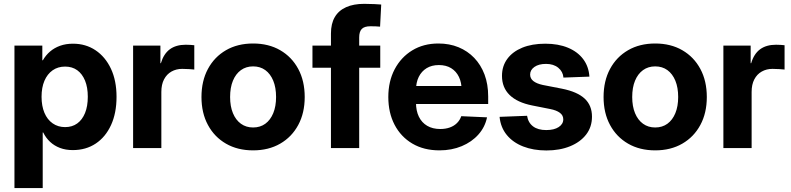

<svg xmlns="http://www.w3.org/2000/svg" viewBox="-20 -755 4035 979"><path d="M53.7 204.1V-522.5H195.8V-447.8H198.7Q213.4 -473.6 235.4 -492.4Q257.3 -511.2 286.6 -521.7Q315.9 -532.2 352.1 -532.2Q417 -532.2 467 -498.8Q517.1 -465.3 545.7 -404.5Q574.2 -343.8 574.2 -261.2Q574.2 -178.2 546.1 -117.2Q518.1 -56.2 468 -22.9Q418 10.3 351.1 10.3Q314.9 10.3 285.9 -0.7Q256.8 -11.7 235.4 -31.7Q213.9 -51.8 200.2 -79.6H197.8V204.1ZM312 -106.9Q348.1 -106.9 373.8 -125.5Q399.4 -144 413.6 -178.7Q427.7 -213.4 427.7 -261.7Q427.7 -309.6 413.6 -344Q399.4 -378.4 373.8 -397Q348.1 -415.5 312 -415.5Q275.4 -415.5 248.3 -396.5Q221.2 -377.4 206.5 -343Q191.9 -308.6 191.9 -261.7Q191.9 -214.8 206.5 -179.9Q221.2 -145 248.5 -126Q275.9 -106.9 312 -106.9Z M658.7 0V-522.5H797.9V-432.6H800.3Q814.5 -480.5 845.9 -503.7Q877.4 -526.9 927.2 -526.9Q939.9 -526.9 950.9 -526.1Q961.9 -525.4 970.7 -524.4V-400.4Q962.4 -401.4 944.6 -402.6Q926.8 -403.8 908.7 -403.8Q878.4 -403.8 854.2 -390.1Q830.1 -376.5 816.4 -350.3Q802.7 -324.2 802.7 -286.1V0Z M1270.5 11.7Q1191.4 11.7 1132.3 -22.5Q1073.2 -56.6 1040.3 -117.7Q1007.3 -178.7 1007.3 -260.3Q1007.3 -342.3 1040.3 -403.6Q1073.2 -464.8 1132.3 -499Q1191.4 -533.2 1270.5 -533.2Q1349.6 -533.2 1408.7 -499Q1467.8 -464.8 1500.7 -403.6Q1533.7 -342.3 1533.7 -260.3Q1533.7 -178.7 1500.7 -117.7Q1467.8 -56.6 1408.7 -22.5Q1349.6 11.7 1270.5 11.7ZM1270.5 -105Q1306.6 -105 1332.8 -124Q1358.9 -143.1 1373.3 -178Q1387.7 -212.9 1387.7 -260.3Q1387.7 -308.6 1373.3 -343.5Q1358.9 -378.4 1332.8 -397.5Q1306.6 -416.5 1270.5 -416.5Q1234.9 -416.5 1208.5 -397.5Q1182.1 -378.4 1167.7 -343.5Q1153.3 -308.6 1153.3 -260.3Q1153.3 -212.9 1167.7 -178Q1182.1 -143.1 1208.5 -124Q1234.9 -105 1270.5 -105Z M1918.9 -522.5V-409.7H1573.2V-522.5ZM1667.5 0V-584Q1667.5 -634.3 1687 -667.7Q1706.5 -701.2 1744.6 -718.3Q1782.7 -735.4 1836.9 -735.4Q1864.7 -735.4 1889.2 -734.1Q1913.6 -732.9 1923.8 -731.9L1918 -619.1Q1911.1 -620.1 1896 -620.6Q1880.9 -621.1 1869.1 -621.1Q1837.9 -621.1 1824.7 -607.4Q1811.5 -593.8 1811.5 -564V0Z M2220.7 11.7Q2141.1 11.7 2082.5 -22.9Q2023.9 -57.6 1991.9 -118.9Q1960 -180.2 1960 -260.3Q1960 -340.3 1992.4 -401.9Q2024.9 -463.4 2082.3 -498.3Q2139.6 -533.2 2215.3 -533.2Q2271.5 -533.2 2317.9 -514.2Q2364.3 -495.1 2398.2 -459.7Q2432.1 -424.3 2450.7 -374.8Q2469.2 -325.2 2469.2 -263.7V-224.6H2013.2V-316.4H2399.4L2334 -293.9Q2334 -334 2320.1 -362.8Q2306.2 -391.6 2280.3 -407.5Q2254.4 -423.3 2217.8 -423.3Q2181.6 -423.3 2155.5 -407.5Q2129.4 -391.6 2115.2 -363Q2101.1 -334.5 2101.1 -295.4V-231.9Q2101.1 -190.4 2115.7 -160.2Q2130.4 -129.9 2158.2 -113.5Q2186 -97.2 2224.6 -97.2Q2252 -97.2 2273.7 -105Q2295.4 -112.8 2310.3 -127.7Q2325.2 -142.6 2332 -162.6L2463.4 -156.7Q2453.1 -106.9 2419.4 -69.1Q2385.7 -31.2 2334.5 -9.8Q2283.2 11.7 2220.7 11.7Z M2766.1 12.2Q2699.7 12.2 2647.7 -8.1Q2595.7 -28.3 2564.2 -66.7Q2532.7 -105 2527.3 -159.2L2667.5 -164.6Q2672.9 -129.9 2697.8 -110.8Q2722.7 -91.8 2765.1 -91.8Q2805.7 -91.8 2828.9 -107.2Q2852.1 -122.6 2852.1 -146.5Q2852.1 -167 2834.7 -179.9Q2817.4 -192.9 2784.7 -199.2L2693.4 -217.3Q2617.7 -232.4 2578.6 -270.5Q2539.6 -308.6 2539.6 -368.2Q2539.6 -418 2566.7 -454.8Q2593.8 -491.7 2643.3 -512Q2692.9 -532.2 2760.3 -532.2Q2826.7 -532.2 2876 -511.7Q2925.3 -491.2 2953.6 -453.6Q2981.9 -416 2985.4 -364.3L2853 -359.4Q2850.6 -389.6 2826.7 -409.4Q2802.7 -429.2 2764.2 -429.2Q2727.1 -429.2 2705.1 -413.8Q2683.1 -398.4 2683.1 -375Q2683.1 -354.5 2699.7 -341.6Q2716.3 -328.6 2747.6 -321.8L2845.7 -302.7Q2923.8 -287.1 2961.2 -252.2Q2998.5 -217.3 2998.5 -160.2Q2998.5 -107.9 2969 -69.3Q2939.5 -30.8 2887 -9.3Q2834.5 12.2 2766.1 12.2Z M3320.8 11.7Q3241.7 11.7 3182.6 -22.5Q3123.5 -56.6 3090.6 -117.7Q3057.6 -178.7 3057.6 -260.3Q3057.6 -342.3 3090.6 -403.6Q3123.5 -464.8 3182.6 -499Q3241.7 -533.2 3320.8 -533.2Q3399.9 -533.2 3459 -499Q3518.1 -464.8 3551 -403.6Q3584 -342.3 3584 -260.3Q3584 -178.7 3551 -117.7Q3518.1 -56.6 3459 -22.5Q3399.9 11.7 3320.8 11.7ZM3320.8 -105Q3356.9 -105 3383.1 -124Q3409.2 -143.1 3423.6 -178Q3438 -212.9 3438 -260.3Q3438 -308.6 3423.6 -343.5Q3409.2 -378.4 3383.1 -397.5Q3356.9 -416.5 3320.8 -416.5Q3285.2 -416.5 3258.8 -397.5Q3232.4 -378.4 3218 -343.5Q3203.6 -308.6 3203.6 -260.3Q3203.6 -212.9 3218 -178Q3232.4 -143.1 3258.8 -124Q3285.2 -105 3320.8 -105Z M3668.5 0V-522.5H3807.6V-432.6H3810.1Q3824.2 -480.5 3855.7 -503.7Q3887.2 -526.9 3937 -526.9Q3949.7 -526.9 3960.7 -526.1Q3971.7 -525.4 3980.5 -524.4V-400.4Q3972.2 -401.4 3954.3 -402.6Q3936.5 -403.8 3918.5 -403.8Q3888.2 -403.8 3864 -390.1Q3839.8 -376.5 3826.2 -350.3Q3812.5 -324.2 3812.5 -286.1V0Z"/></svg>

Font: Inter 28pt
Style: Bold
Weight: 700
Designer: Rasmus Andersson
Foundry: rsms
Version: Version 4.001;git-66647c0bb